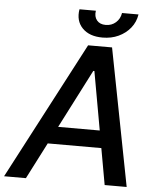

<svg xmlns="http://www.w3.org/2000/svg" viewBox="-101 -963 819 1014"><g transform="rotate(5 308.5 -456.5)"><path d="M74.7 0H-41L340.8 -727.5H467.8L608.9 0H492.2L385.7 -595.2H379.9ZM141.6 -284.7H519L503.9 -192.9H126ZM412.6 -774.9Q342.8 -774.9 305.7 -813.2Q268.6 -851.6 278.8 -913.1H365.7Q360.8 -881.8 376.7 -862.3Q392.6 -842.8 423.8 -842.8Q455.1 -842.8 477.3 -862.3Q499.5 -881.8 504.4 -913.1H591.8Q585.4 -872.1 560.3 -841.1Q535.2 -810.1 497.3 -792.5Q459.5 -774.9 412.6 -774.9Z"/></g></svg>

Font: Inter Tight Medium
Style: Italic
Weight: 500
Italic angle: -9.39999°
Designer: Rasmus Andersson
Foundry: rsms
Version: Version 3.004